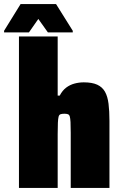

<svg xmlns="http://www.w3.org/2000/svg" viewBox="-53 -922 596 942"><path d="M40 0V-743H230V-453H240Q253 -478 271.5 -492Q290 -506 312.5 -512Q335 -518 358 -518Q399 -518 424 -506.5Q449 -495 462 -472Q475 -449 479.5 -413Q484 -377 484 -329V0H294V-271Q294 -304 293 -322.5Q292 -341 289.5 -350Q287 -359 280.5 -361.5Q274 -364 263 -364Q251 -364 244 -361.5Q237 -359 234.5 -349.5Q232 -340 231 -320Q230 -300 230 -264V0ZM-33 -763V-771L48 -902H222L304 -771V-763H182L135 -829L89 -763Z"/></svg>

Font: Saira SemiCondensed Black
Style: Regular
Weight: 900
Width: 4
Designer: Hector Gatti with collaboration of the Omnibus-Type team
Foundry: Omnibus-Type
Version: Version 1.101